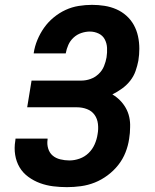

<svg xmlns="http://www.w3.org/2000/svg" viewBox="-20 -763 640 791"><path d="M256 8Q227 8 199 4.5Q171 1 145 -8.5Q119 -18 96.5 -34.5Q74 -51 60.5 -74Q47 -97 42.5 -125Q38 -153 43 -183L44 -192H176V-188Q173 -169 178.5 -151Q184 -133 197 -122Q210 -111 228.5 -106.5Q247 -102 266 -102Q287 -102 308 -109.5Q329 -117 345 -132.5Q361 -148 370 -168.5Q379 -189 382 -210Q386 -231 383.5 -252.5Q381 -274 369.5 -290Q358 -306 338.5 -313.5Q319 -321 297 -321H92L110 -431H315Q334 -431 352.5 -437.5Q371 -444 386 -458Q401 -472 408.5 -490.5Q416 -509 419 -527Q422 -547 421 -566Q420 -585 411.5 -601Q403 -617 386 -625Q369 -633 350 -633Q333 -633 315 -627Q297 -621 283 -608Q269 -595 261.5 -578Q254 -561 251 -544V-543H119V-545Q123 -572 134 -598.5Q145 -625 161.5 -648.5Q178 -672 201 -691Q224 -710 250 -722Q276 -734 304 -738.5Q332 -743 359 -743Q385 -743 410.5 -739Q436 -735 459 -725Q482 -715 500.5 -698.5Q519 -682 531 -660.5Q543 -639 548.5 -614Q554 -589 554 -562Q554 -550 553 -538Q552 -526 550 -513Q546 -492 538.5 -470.5Q531 -449 516.5 -430.5Q502 -412 482.5 -398Q463 -384 443 -374Q460 -364 474 -350Q488 -336 498 -318.5Q508 -301 512.5 -280.5Q517 -260 516 -239V-238Q516 -227 515 -215Q514 -203 512 -191Q508 -163 497 -135Q486 -107 467 -83Q448 -59 423 -40.5Q398 -22 370.5 -11Q343 0 313.5 4Q284 8 256 8Z"/></svg>

Font: Iosevka XBd Ex Obl
Style: Regular
Weight: 800
Width: 7
Italic angle: -9°
Monospace: yes
Designer: Belleve Invis
Foundry: Belleve Invis
Version: Version 32.5.0; ttfautohint (v1.8.4)